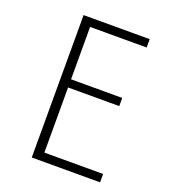

<svg xmlns="http://www.w3.org/2000/svg" viewBox="-132 -811 799 906"><g transform="rotate(20 267.5 -357.5)"><path d="M132 0V-715H464V-673H180V-410H437V-369H180V-42H475V0Z"/></g></svg>

Font: Julius Sans One
Style: Regular
Weight: 400
Designer: Luciano Vergara
Foundry: LatinoType
Version: Version 1.001